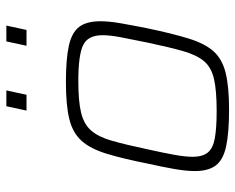

<svg xmlns="http://www.w3.org/2000/svg" viewBox="-90 -660 758 619"><g transform="rotate(-90 289.5 -351.0)"><path d="M245 8Q170 8 126.5 -1.5Q83 -11 65 -35Q47 -59 47 -102Q47 -130 53.5 -167.5Q60 -205 71 -254Q87 -335 103 -387Q119 -439 144.5 -467.5Q170 -496 214.5 -507Q259 -518 334 -518Q408 -518 451 -508.5Q494 -499 512 -475Q530 -451 530 -407Q530 -379 523.5 -341.5Q517 -304 507 -254Q490 -173 474 -121.5Q458 -70 433 -42Q408 -14 363.5 -3Q319 8 245 8ZM242 -32Q306 -32 343.5 -40.5Q381 -49 401 -72.5Q421 -96 433.5 -139.5Q446 -183 461 -254Q471 -303 478 -339Q485 -375 485 -400Q485 -447 453 -462.5Q421 -478 337 -478Q272 -478 235 -469Q198 -460 177.5 -436.5Q157 -413 144.5 -369Q132 -325 117 -254Q106 -205 99.5 -169Q93 -133 93 -109Q93 -78 106.5 -61Q120 -44 152.5 -38Q185 -32 242 -32ZM451 -645 465 -710H516L502 -645ZM242 -645 256 -710H307L293 -645Z"/></g></svg>

Font: Saira ExtraLight
Style: Italic
Weight: 200
Italic angle: -12°
Designer: Hector Gatti with collaboration of the Omnibus-Type team
Foundry: Omnibus-Type
Version: Version 1.100; ttfautohint (v1.8.3)